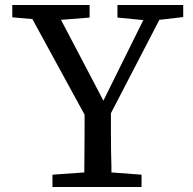

<svg xmlns="http://www.w3.org/2000/svg" viewBox="-20 -745 768 765"><path d="M422 -294V-216Q422 -141 424 -79V-58L544 -49V0H189V-49L316 -58Q316 -68 316 -78L317 -216V-288L109 -669L29 -676V-686V-725H337V-675L223 -666L392 -344L551 -665L448 -675V-685V-725H710V-677L615 -666Z"/></svg>

Font: Early Summer Mincho Screen
Style: Regular
Weight: 400
Designer: GuiWonder
Version: Version 1.002